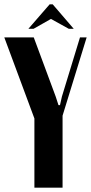

<svg xmlns="http://www.w3.org/2000/svg" viewBox="-30 -873 423 893"><path d="M229 -424 242 -384H249L258 -424L342 -699H373L261 -335V0H130V-322L-10 -699H127ZM201 -853H215L313 -739H290L207 -785L126 -739H102Z"/></svg>

Font: Moniqa Black Heading
Style: Regular
Weight: 900
Designer: Rajesh Rajput
Foundry: Rajesh Rajput
Version: Version 1.000